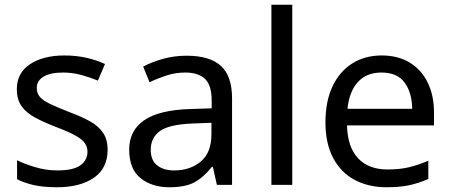

<svg xmlns="http://www.w3.org/2000/svg" viewBox="-20 -780 1902 810"><path d="M434 -148Q434 -70 376 -30Q318 10 220 10Q164 10 123.5 1Q83 -8 52 -24V-104Q84 -88 129.5 -74.5Q175 -61 222 -61Q289 -61 319 -82.5Q349 -104 349 -140Q349 -160 338 -176Q327 -192 298.5 -208Q270 -224 217 -244Q165 -264 128 -284Q91 -304 71 -332Q51 -360 51 -404Q51 -472 106.5 -509Q162 -546 252 -546Q301 -546 343.5 -536.5Q386 -527 423 -510L393 -440Q359 -454 322 -464Q285 -474 246 -474Q192 -474 163.5 -456.5Q135 -439 135 -409Q135 -387 148 -371.5Q161 -356 191.5 -341.5Q222 -327 273 -307Q324 -288 360 -268Q396 -248 415 -219.5Q434 -191 434 -148Z M767 -545Q865 -545 912 -502Q959 -459 959 -365V0H895L878 -76H874Q839 -32 800.5 -11Q762 10 694 10Q621 10 573 -28.5Q525 -67 525 -149Q525 -229 588 -272.5Q651 -316 782 -320L873 -323V-355Q873 -422 844 -448Q815 -474 762 -474Q720 -474 682 -461.5Q644 -449 611 -433L584 -499Q619 -518 667 -531.5Q715 -545 767 -545ZM793 -259Q693 -255 654.5 -227Q616 -199 616 -148Q616 -103 643.5 -82Q671 -61 714 -61Q782 -61 827 -98.5Q872 -136 872 -214V-262Z M1213 0H1125V-760H1213Z M1590 -546Q1659 -546 1708.5 -516Q1758 -486 1784.5 -431.5Q1811 -377 1811 -304V-251H1444Q1446 -160 1490.5 -112.5Q1535 -65 1615 -65Q1666 -65 1705.5 -74.5Q1745 -84 1787 -102V-25Q1746 -7 1706 1.5Q1666 10 1611 10Q1535 10 1476.5 -21Q1418 -52 1385.5 -113.5Q1353 -175 1353 -264Q1353 -352 1382.5 -415Q1412 -478 1465.5 -512Q1519 -546 1590 -546ZM1589 -474Q1526 -474 1489.5 -433.5Q1453 -393 1446 -321H1719Q1718 -389 1687 -431.5Q1656 -474 1589 -474Z"/></svg>

Font: Noto Sans Batak
Style: Regular
Weight: 400
Designer: Monotype Design Team
Foundry: Monotype Imaging Inc.
Version: Version 2.002; ttfautohint (v1.8.4.7-5d5b)